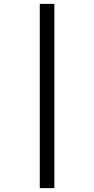

<svg xmlns="http://www.w3.org/2000/svg" viewBox="-20 -774 486 989"><path d="M185 -754C185 -754 185 195 185 195C185 195 260 195 260 195C260 195 260 -754 260 -754C260 -754 185 -754 185 -754Z"/></svg>

Font: BUSH 25 TRIRONG
Style: Regular
Weight: 400
Designer: Katatrad Team
Foundry: CadsonDemak